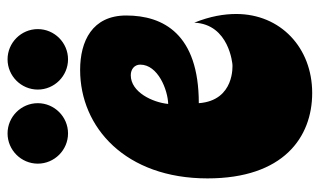

<svg xmlns="http://www.w3.org/2000/svg" viewBox="-189 -619 846 508"><g transform="rotate(-90 234.0 -365.0)"><path d="M447 -454C447 -544 379 -576 303 -576C151 -576 16 -456 16 -239C16 -38 125 38 242 38C362 38 451 -46 451 -163C451 -195 445 -232 428 -274C424 -181 317 -173 317 -173C316 -173 222 -166 215 -262C398 -262 447 -356 447 -454ZM213 -343C217 -384 244 -442 289 -442C305 -442 317 -432 317 -417C317 -370 250 -344 213 -343ZM55 -688C55 -644 91 -608 135 -608C179 -608 215 -644 215 -688C215 -732 179 -768 135 -768C91 -768 55 -732 55 -688ZM251 -688C251 -644 287 -608 331 -608C375 -608 411 -644 411 -688C411 -732 375 -768 331 -768C287 -768 251 -732 251 -688Z"/></g></svg>

Font: Spicy Rice
Style: Regular
Weight: 400
Designer: Astigmatic (AOETI)
Foundry: Astigmatic (AOETI)
Version: Version 1.000